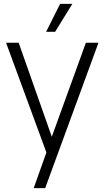

<svg xmlns="http://www.w3.org/2000/svg" viewBox="-20 -770 539 990"><path d="M353 -750 264.2 -606H217.8L290 -750ZM422.9 -549.8H487.8L212.9 200.2H153.8L219.2 16.1L11.2 -549.8H76.2L247.1 -64.9Z"/></svg>

Font: Stilu Light
Style: Regular
Weight: 300
Designer: Genilson Lima Santos
Foundry: Genilson Lima Santos
Version: Version 1.200;PS 001.200;hotconv 1.0.88;makeotf.lib2.5.64775